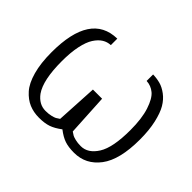

<svg xmlns="http://www.w3.org/2000/svg" viewBox="-144 -977 1259 1259"><g transform="rotate(45 485.5 -347.0)"><path d="M76 -344Q76 -708 318 -712V-652Q287 -651 260.5 -634.5Q234 -618 212 -584Q190 -550 177.5 -490.5Q165 -431 165 -351Q165 -175 217 -101Q259 -44 320 -44Q349 -44 371 -49.5Q393 -55 401 -59.5Q409 -64 425 -75L441 -363H526L542 -75Q558 -64 566 -59.5Q574 -55 596 -49.5Q618 -44 647 -44Q713 -44 758 -115.5Q803 -187 803 -349Q803 -456 780 -526Q757 -596 724.5 -623Q692 -650 650 -652V-712Q686 -711 717.5 -702.5Q749 -694 782 -669.5Q815 -645 838 -606Q861 -567 876 -501Q891 -435 891 -349Q891 -162 823 -72Q755 18 646 18Q594 18 559 6Q524 -6 484 -37Q443 -6 408 6Q373 18 321 18Q271 18 229.5 0.5Q188 -17 152.5 -56.5Q117 -96 96.5 -169.5Q76 -243 76 -344Z"/></g></svg>

Font: Coval
Style: Light
Weight: 300
Foundry: Context Ltd
Version: Version 001.000